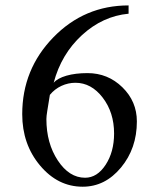

<svg xmlns="http://www.w3.org/2000/svg" viewBox="-20 -694 599 723"><path d="M63.7 -264Q63.7 -433 180.8 -553.3Q297.8 -673.6 464.2 -673.6V-642.4Q366.7 -633.3 288.7 -561.8Q210.7 -490.2 182.1 -382.3Q196.4 -399.2 230.2 -409Q264 -418.7 309.5 -418.7Q386.2 -418.7 440.8 -365.4Q495.4 -312.1 495.4 -236.7Q495.4 -135.2 435.6 -63.1Q375.8 9.1 291.3 9.1Q197.7 9.1 130.7 -70.9Q63.7 -150.8 63.7 -264ZM409.6 -191.2Q409.6 -270.5 366.7 -326.4Q323.8 -382.3 264 -382.3Q236.7 -382.3 211.3 -370.6Q186 -358.9 167.8 -336.8Q161.2 -296.5 158 -276.3Q154.7 -256.2 154.7 -245.8Q154.7 -154.7 197.7 -89.7Q240.6 -24.7 300.4 -24.7Q345.9 -24.7 377.8 -73.5Q409.6 -122.2 409.6 -191.2Z"/></svg>

Font: Lohit Gurmukhi
Style: Regular
Weight: 400
Version: Version 2.91.2